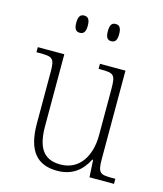

<svg xmlns="http://www.w3.org/2000/svg" viewBox="-112 -823 779 916"><g transform="rotate(15 277.5 -364.5)"><path d="M346 -654C363 -654 374 -664 374 -696C374 -729 363 -739 346 -739C328 -739 318 -729 318 -696C318 -664 328 -654 346 -654ZM190 -654C208 -654 219 -664 219 -696C219 -729 208 -739 190 -739C173 -739 162 -729 162 -696C162 -664 173 -654 190 -654ZM256 10C331 10 377 -29 405 -85H409L414 0H535V-25H518C460 -25 448 -30 448 -99V-536H322V-511H332C397 -511 406 -506 406 -433V-205C406 -107 360 -23 263 -23C173 -23 146 -85 146 -183V-536H15V-511H30C94 -511 105 -506 105 -439V-184C105 -49 156 10 256 10Z"/></g></svg>

Font: Noto Serif Devanagari SemiCondensed ExtraLight
Style: Regular
Weight: 200
Width: 4
Designer: Universal Thirst, Indian Type Foundry and the Monotype Design Team
Foundry: Monotype Imaging Inc.
Version: Version 2.004